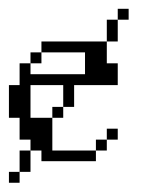

<svg xmlns="http://www.w3.org/2000/svg" viewBox="-20 -361 332 430"><path d="M0 48.3V23.9H23.9V48.3ZM23.9 23.9V-23.9H48.3V23.9ZM194.8 -23.9V-48.3H219.2V-23.9ZM219.2 -48.3V-72.8H243.7V-48.3ZM97.2 -97.2V-121.6H121.6V-97.2ZM48.3 -219.2V-243.7H72.8V-219.2ZM72.8 0V-23.9H48.3V-48.3H23.9V-97.2H0V-170.4H23.9V-219.2H48.3V-194.8H170.4V-243.7H72.8V-268.1H219.2V-219.2H243.7V-170.4H146V-121.6H121.6V-170.4H48.3V-97.2H97.2V-23.9H194.8V0ZM219.2 -268.1V-316.9H243.7V-268.1ZM243.7 -316.9V-341.3H268.1V-316.9Z"/></svg>

Font: FS Mondwest Regular
Style: Regular
Weight: 400
Designer: NZWStudios2024
Foundry: https://fontstruct.com
Version: Version 1.0